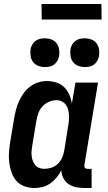

<svg xmlns="http://www.w3.org/2000/svg" viewBox="-20 -934 540 962"><path d="M439 8H403Q382 8 361.5 4Q341 0 324 -11.5Q307 -23 297.5 -41.5Q288 -60 287 -81Q278 -62 264 -45Q250 -28 232.5 -15.5Q215 -3 194.5 2.5Q174 8 154 8Q127 8 103 -0.5Q79 -9 63 -27Q47 -45 38.5 -68.5Q30 -92 26.5 -117.5Q23 -143 25 -169.5Q27 -196 31 -222L51 -342Q55 -364 60.5 -385.5Q66 -407 75.5 -427.5Q85 -448 98.5 -467Q112 -486 130.5 -500Q149 -514 171 -521Q193 -528 214 -528Q239 -528 262.5 -520.5Q286 -513 302 -497Q318 -481 327.5 -459Q337 -437 340 -414L358 -520H471L403 -108Q402 -104 402.5 -100Q403 -96 405.5 -93Q408 -90 411.5 -89Q415 -88 419 -88H439ZM202 -88Q220 -88 238 -94Q256 -100 270 -113.5Q284 -127 291.5 -144.5Q299 -162 302 -180L321 -300Q324 -314 325 -328.5Q326 -343 325.5 -357Q325 -371 321.5 -384.5Q318 -398 310 -409Q302 -420 289.5 -426Q277 -432 263 -432Q244 -432 224.5 -423.5Q205 -415 191.5 -399.5Q178 -384 171.5 -365Q165 -346 162 -327L142 -207Q140 -193 138.5 -179.5Q137 -166 138.5 -153Q140 -140 144.5 -128Q149 -116 157 -106.5Q165 -97 177 -92.5Q189 -88 202 -88ZM405 -598Q388 -598 372 -604Q356 -610 346 -623Q336 -636 333.5 -653Q331 -670 333 -687Q335 -699 341.5 -710.5Q348 -722 358.5 -729.5Q369 -737 381 -739.5Q393 -742 405 -742Q422 -742 438 -736Q454 -730 463.5 -717Q473 -704 476 -687Q479 -670 476 -653Q474 -641 467.5 -629.5Q461 -618 451 -610.5Q441 -603 429 -600.5Q417 -598 405 -598ZM205 -598Q188 -598 172 -604Q156 -610 146 -623Q136 -636 133.5 -653Q131 -670 133 -687Q135 -699 141.5 -710.5Q148 -722 158.5 -729.5Q169 -737 181 -739.5Q193 -742 205 -742Q222 -742 238 -736Q254 -730 263.5 -717Q273 -704 276 -687Q279 -670 276 -653Q274 -641 267.5 -629.5Q261 -618 251 -610.5Q241 -603 229 -600.5Q217 -598 205 -598ZM489 -836H189L188 -914H488Z"/></svg>

Font: Iosevka
Style: Bold Italic
Weight: 700
Italic angle: -9°
Monospace: yes
Designer: Belleve Invis
Foundry: Belleve Invis
Version: Version 32.5.0; ttfautohint (v1.8.4)